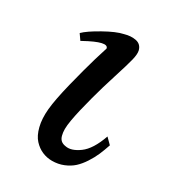

<svg xmlns="http://www.w3.org/2000/svg" viewBox="-126 -535 561 622"><g transform="rotate(30 155.0 -224.0)"><path d="M299.8 -123Q292.5 -101.1 284.7 -83Q276.9 -64.9 264.6 -46.1Q252.4 -27.3 238.5 -14.6Q224.6 -2 204.8 6.1Q185.1 14.2 162.1 14.2Q143.1 14.2 125.7 6.8Q108.4 -0.5 94 -16.1Q79.6 -31.7 72.5 -59.8Q65.4 -87.9 68.8 -125Q72.3 -162.1 88.6 -228Q105 -293.9 119.1 -341.8L133.8 -389.2Q129.4 -413.1 52.2 -370.6Q49.3 -369.1 47.9 -368.2L33.2 -389.2Q49.8 -405.8 91.6 -429.2Q133.3 -452.6 159.2 -458Q182.6 -464.8 202.1 -460.7Q221.7 -456.5 227.1 -436Q230 -423.8 224.6 -401.4Q219.2 -378.9 202.1 -325.4Q185.1 -272 172.9 -226.1Q164.6 -194.3 159.4 -172.6Q154.3 -150.9 150.6 -130.1Q147 -109.4 147 -96.2Q147 -83 149.9 -72.3Q152.8 -61.5 159.4 -55.9Q166 -50.3 176.8 -48.8Q199.7 -43.9 229.2 -65.4Q258.8 -86.9 278.8 -144Z"/></g></svg>

Font: GFS Olga
Style: Regular
Weight: 400
Designer: George Matthiopoulos
Foundry: George Matthiopoulos
Version: Version 1.0